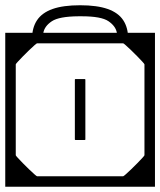

<svg xmlns="http://www.w3.org/2000/svg" viewBox="-40 -711 610 731"><path d="M-20 -279H20V-120Q20 -118.5 27.8 -110Q35.5 -101.5 47 -89.8Q58.5 -78 70.5 -66.5Q82.5 -55 91 -47.5Q99.5 -40 101 -40Q101 -40 101 -40Q101 -40 101 -40Q101 -40 101 -40Q101 -40 118.2 -40Q135.5 -40 161 -40Q186.5 -40 212 -40Q237.5 -40 254.8 -40Q272 -40 272 -40Q272 -30.5 272 -20.2Q272 -10 272 0Q272 0 272 0Q272 0 272 0Q272 0 272 0Q272 0 272 0Q272 0 272 0Q268.5 0 246 0Q223.5 0 190.2 0Q157 0 120.8 0Q84.5 0 52.5 0Q20.5 0 0.2 0Q-20 0 -20 0Q-20 0 -20 0Q-20 0 -20 0Q-20 0 -20 0Q-20 0 -20 0Q-20 0 -20 -20.2Q-20 -40.5 -20 -72.2Q-20 -104 -20 -139.5Q-20 -175 -20 -206.8Q-20 -238.5 -20 -258.8Q-20 -279 -20 -279ZM550 -279Q550 -279 550 -258.8Q550 -238.5 550 -206.8Q550 -175 550 -139.5Q550 -104 550 -72.2Q550 -40.5 550 -20.2Q550 0 550 0Q550 0 550 0Q550 0 550 0Q550 0 550 0Q550 0 550 0Q550 0 529.8 0Q509.5 0 477.5 0Q445.5 0 409.2 0Q373 0 339.8 0Q306.5 0 284 0Q261.5 0 258 0Q258 0 258 0Q258 0 258 0Q258 0 258 0Q258 0 258 0Q258 0 258 0Q258 -10 258 -20.2Q258 -30.5 258 -40Q258 -40 275.2 -40Q292.5 -40 318 -40Q343.5 -40 369 -40Q394.5 -40 411.8 -40Q429 -40 429 -40Q429 -40 429 -40Q429 -40 429 -40Q429 -40 429 -40Q430.5 -40 439 -47.5Q447.5 -55 459.5 -66.5Q471.5 -78 483 -89.8Q494.5 -101.5 502.2 -110Q510 -118.5 510 -120V-279ZM-20 -307Q-20 -307 -20 -327.2Q-20 -347.5 -20 -379.2Q-20 -411 -20 -446.5Q-20 -482 -20 -513.8Q-20 -545.5 -20 -565.8Q-20 -586 -20 -586Q-20 -586 -20 -586Q-20 -586 -20 -586Q-20 -586 -20 -586Q-20 -586 -20 -586Q-20 -586 0.2 -586Q20.5 -586 52.5 -586Q84.5 -586 120.8 -586Q157 -586 190.2 -586Q223.5 -586 246 -586Q268.5 -586 272 -586Q272 -586 272 -586Q272 -586 272 -586Q272 -586 272 -586Q272 -586 272 -586Q272 -586 272 -586Q272 -576.5 272 -566.2Q272 -556 272 -546Q272 -546 254.8 -546Q237.5 -546 212 -546Q186.5 -546 161 -546Q135.5 -546 118.2 -546Q101 -546 101 -546Q101 -546 101 -546Q101 -546 101 -546Q101 -546 101 -546Q99.5 -546 91 -538.5Q82.5 -531 70.5 -519.5Q58.5 -508 47 -496.2Q35.5 -484.5 27.8 -476Q20 -467.5 20 -466V-307ZM550 -307H510V-466Q510 -467.5 502.2 -476Q494.5 -484.5 483 -496.2Q471.5 -508 459.5 -519.5Q447.5 -531 439 -538.5Q430.5 -546 429 -546Q429 -546 429 -546Q429 -546 429 -546Q429 -546 429 -546Q429 -546 411.8 -546Q394.5 -546 369 -546Q343.5 -546 318 -546Q292.5 -546 275.2 -546Q258 -546 258 -546Q258 -556 258 -566.2Q258 -576.5 258 -586Q258 -586 258 -586Q258 -586 258 -586Q258 -586 258 -586Q258 -586 258 -586Q258 -586 258 -586Q261.5 -586 284 -586Q306.5 -586 339.8 -586Q373 -586 409.2 -586Q445.5 -586 477.5 -586Q509.5 -586 529.8 -586Q550 -586 550 -586Q550 -586 550 -586Q550 -586 550 -586Q550 -586 550 -586Q550 -586 550 -586Q550 -586 550 -565.8Q550 -545.5 550 -513.8Q550 -482 550 -446.5Q550 -411 550 -379.2Q550 -347.5 550 -327.2Q550 -307 550 -307ZM550 -188H510Q510 -188 510 -203.8Q510 -219.5 510 -240.5Q510 -261.5 510 -277.2Q510 -293 510 -293Q510 -293 510 -293Q510 -293 510 -293Q510 -293 510 -293Q510 -293 510 -293Q510 -293 510 -308.8Q510 -324.5 510 -345.5Q510 -366.5 510 -382.2Q510 -398 510 -398H550ZM-20 -188V-398H20Q20 -398 20 -382.2Q20 -366.5 20 -345.5Q20 -324.5 20 -308.8Q20 -293 20 -293Q20 -293 20 -293Q20 -293 20 -293Q20 -293 20 -293Q20 -293 20 -293Q20 -293 20 -277.2Q20 -261.5 20 -240.5Q20 -219.5 20 -203.8Q20 -188 20 -188ZM245 -288Q245 -288 245 -300Q245 -312 245 -329.5Q245 -347 245 -364.5Q245 -382 245 -394Q245 -406 245 -406Q245 -406 245 -406Q245 -406 245 -406Q245 -408 245.2 -408.8Q245.5 -409.5 246.2 -409.8Q247 -410 249 -410Q254.5 -410 259.8 -410Q265 -410 270.2 -410Q275.5 -410 281 -410Q283 -410 283.8 -409.8Q284.5 -409.5 284.8 -408.8Q285 -408 285 -406Q285 -406 285 -406Q285 -406 285 -406Q285 -406 285 -394Q285 -382 285 -364.5Q285 -347 285 -329.5Q285 -312 285 -300Q285 -288 285 -288Q285 -288 285 -280.2Q285 -272.5 285 -260.5Q285 -248.5 285 -235Q285 -221.5 285 -209.5Q285 -197.5 285 -189.8Q285 -182 285 -182Q285 -182 285 -182Q285 -182 285 -182Q285 -180 284.8 -179.2Q284.5 -178.5 283.8 -178.2Q283 -178 281 -178Q273 -178 265.2 -178Q257.5 -178 249 -178Q247 -178 246.2 -178.2Q245.5 -178.5 245.2 -179.2Q245 -180 245 -182Q245 -182 245 -182Q245 -182 245 -182Q245 -182 245 -189.8Q245 -197.5 245 -209.5Q245 -221.5 245 -235Q245 -248.5 245 -260.5Q245 -272.5 245 -280.2Q245 -288 245 -288ZM265 -691Q329.5 -691 370 -676.8Q410.5 -662.5 429.2 -634Q448 -605.5 448 -563Q448 -563 448 -563Q448 -563 448 -563Q448 -563 448 -563Q448 -563 434 -563Q420 -563 401.5 -563Q383 -563 369 -563Q355 -563 355 -563Q339.5 -563 315 -563Q290.5 -563 265 -563Q236.5 -563 213.8 -563Q191 -563 175 -563Q175 -563 163.5 -563Q152 -563 135.8 -563Q119.5 -563 104.2 -563Q89 -563 82 -563Q82 -563 82 -563Q82 -563 82 -563Q82 -563 82 -563Q82 -605.5 101 -634Q120 -662.5 160.2 -676.8Q200.5 -691 265 -691Q265 -691 265 -691Q265 -691 265 -691ZM271 -649Q262 -649 260.5 -649Q259 -649 259 -649Q185 -648.5 157.2 -630Q129.5 -611.5 125 -586Q125 -586 125 -586Q125 -586 125 -586Q125 -586 125 -586Q125 -586 132.8 -586Q140.5 -586 148.2 -586Q156 -586 156 -586Q173.5 -586 203.5 -586Q233.5 -586 265 -586Q302 -586 329.5 -586Q357 -586 374 -586Q374 -586 381.8 -586Q389.5 -586 397.2 -586Q405 -586 405 -586Q405 -586 405 -586Q405 -586 405 -586Q405 -586 405 -586Q400.5 -611.5 373 -630.2Q345.5 -649 271 -649Z"/></svg>

Font: Honk
Style: Regular
Weight: 400
Designer: Noopur Datye & Yesha Goshar
Foundry: Ek Type
Version: Version 1.000